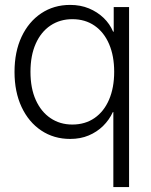

<svg xmlns="http://www.w3.org/2000/svg" viewBox="-20 -551 608 775"><path d="M501 204.1H437.5V-98.6H435.5Q420.9 -66.9 396 -42.5Q371.1 -18.1 337.9 -4.2Q304.7 9.8 263.2 9.8Q197.3 9.8 146.5 -24.2Q95.7 -58.1 67.1 -119.1Q38.6 -180.2 38.6 -260.7Q38.6 -341.8 67.1 -402.6Q95.7 -463.4 146.5 -497.3Q197.3 -531.2 263.2 -531.2Q304.7 -531.2 338.9 -517.1Q373 -502.9 398.2 -478.8Q423.3 -454.6 436.5 -423.3H439V-522.5H501ZM272 -48.3Q323.7 -48.3 361.8 -74.7Q399.9 -101.1 420.4 -149.2Q440.9 -197.3 440.9 -261.2Q440.9 -325.2 420.4 -373Q399.9 -420.9 361.8 -447.3Q323.7 -473.6 272 -473.6Q222.2 -473.6 183.8 -448Q145.5 -422.4 124.3 -374.8Q103 -327.1 103 -261.2Q103 -194.8 124.5 -147.2Q146 -99.6 184.1 -74Q222.2 -48.3 272 -48.3Z"/></svg>

Font: Inter 28pt Light
Style: Regular
Weight: 300
Designer: Rasmus Andersson
Foundry: rsms
Version: Version 4.001;git-66647c0bb